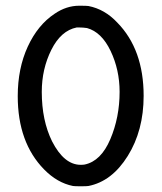

<svg xmlns="http://www.w3.org/2000/svg" viewBox="-20 -641 565 671"><path d="M171 -593Q212 -621 257 -621Q283 -621 289 -620Q346 -609 390 -562Q482 -468 482 -306Q482 -185 426.5 -96Q371 -7 289 9Q283 10 262 10Q241 10 235 9Q180 -2 134 -49Q42 -143 42 -305Q42 -402 77 -478Q112 -554 171 -593ZM248 -545Q193 -534 159.5 -467Q126 -400 126 -320Q126 -220 162 -147Q204 -65 262 -65Q271 -65 276 -66Q333 -78 365.5 -154.5Q398 -231 398 -320Q398 -397 366.5 -463Q335 -529 284 -543Q270 -545 257 -545Z"/></svg>

Font: MathJax_Typewriter
Style: Regular
Weight: 400
Version: Version 1.1